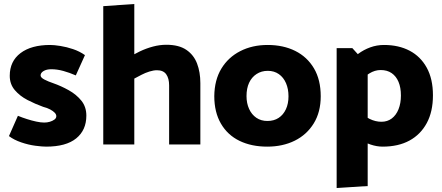

<svg xmlns="http://www.w3.org/2000/svg" viewBox="-20 -726 2219 965"><path d="M25 -42Q50 -23 86.5 -10.5Q123 2 157.5 6.5Q192 11 212 11Q312 11 363 -30.5Q414 -72 414 -145Q414 -189 389 -220Q364 -251 325.5 -272.5Q287 -294 247 -308Q223 -316 203.5 -326Q184 -336 184 -347Q184 -360 199 -369Q214 -378 238 -378Q267 -378 298 -369.5Q329 -361 361 -347L407 -449Q380 -468 347.5 -479Q315 -490 283.5 -495Q252 -500 232 -500Q137 -500 83 -459Q29 -418 29 -345Q29 -303 54.5 -273Q80 -243 119 -223Q158 -203 197 -189Q217 -184 232 -176Q247 -168 255 -159.5Q263 -151 263 -142Q263 -132 253.5 -125Q244 -118 230.5 -114Q217 -110 202 -110Q185 -110 162 -115Q139 -120 115.5 -127.5Q92 -135 70 -144Z M655 -331Q672 -340 691 -350Q710 -360 731 -366.5Q752 -373 769 -373Q801 -373 815.5 -352.5Q830 -332 830 -297V0H987V-308Q987 -363 970.5 -406.5Q954 -450 916.5 -475.5Q879 -501 816 -501Q783 -501 749 -492Q715 -483 682.5 -467.5Q650 -452 623 -434ZM655 0V-706L499 -695V0Z M1323 11Q1244 11 1184 -18Q1124 -47 1090.5 -104.5Q1057 -162 1057 -243Q1058 -324 1092.5 -381Q1127 -438 1187.5 -469Q1248 -500 1325 -500Q1404 -500 1464 -470Q1524 -440 1558 -382.5Q1592 -325 1592 -242Q1592 -163 1557 -106Q1522 -49 1461.5 -19Q1401 11 1323 11ZM1324 -118Q1357 -118 1380.5 -133.5Q1404 -149 1417 -177Q1430 -205 1430 -242Q1430 -279 1417.5 -308Q1405 -337 1381.5 -353.5Q1358 -370 1326 -370Q1294 -370 1269.5 -354Q1245 -338 1232 -310Q1219 -282 1219 -243Q1219 -207 1232 -178.5Q1245 -150 1268.5 -134Q1292 -118 1324 -118Z M1828 209V-399L1751 -484H1672V219ZM1777 -309Q1809 -340 1836.5 -357Q1864 -374 1893 -374Q1926 -374 1948.5 -358.5Q1971 -343 1983 -314.5Q1995 -286 1995 -246Q1995 -207 1983 -177Q1971 -147 1949 -130.5Q1927 -114 1897 -114Q1867 -114 1837.5 -128.5Q1808 -143 1777 -176L1733 -79Q1754 -51 1782.5 -30.5Q1811 -10 1842.5 0.5Q1874 11 1903 11Q1982 11 2038 -19.5Q2094 -50 2125 -107.5Q2156 -165 2156 -247Q2156 -329 2125 -385.5Q2094 -442 2039 -471Q1984 -500 1910 -500Q1874 -500 1841 -488Q1808 -476 1780.5 -455.5Q1753 -435 1733 -410Z"/></svg>

Font: Catamaran Thin ExtraBold
Style: Regular
Weight: 800
Version: Version 2.000